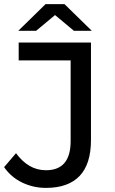

<svg xmlns="http://www.w3.org/2000/svg" viewBox="-29 -907 562 935"><path d="M195 8Q133 8 79 -18Q25 -44 -9 -93L49 -161Q78 -121 114.5 -99.5Q151 -78 195 -78Q315 -78 315 -220V-613H62V-700H414V-225Q414 -108 358.5 -50Q303 8 195 8ZM60 -757 193 -887H285L418 -757H331L199 -867H279L147 -757Z"/></svg>

Font: MOST Montserrat Medium
Style: Regular
Weight: 500
Designer: Julieta Ulanovsky
Foundry: Julieta Ulanovsky
Version: Version 8.000;March 11, 2024;FontCreator 15.0.0.2926 64-bit